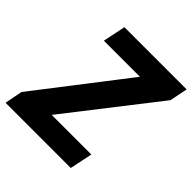

<svg xmlns="http://www.w3.org/2000/svg" viewBox="-221 -856 997 997"><g transform="rotate(45 278.0 -357.0)"><path d="M-30 0H449L475 -125H184L566 -615L586 -714H129L103 -589H368L-11 -98Z"/></g></svg>

Font: Noto Sans
Style: Bold Italic
Weight: 700
Italic angle: -12°
Designer: Monotype Design Team
Foundry: Monotype Imaging Inc.
Version: Version 2.013